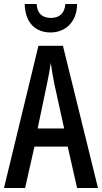

<svg xmlns="http://www.w3.org/2000/svg" viewBox="-20 -1037 512 964"><path d="M367 -1017H308C305 -968 276 -947 235 -947C194 -947 166 -969 164 -1017H104C106 -923 158 -874 234 -874C310 -874 367 -929 367 -1017ZM367 -93H472L296 -807H173L0 -93H106L153 -301H320ZM253 -615 302 -392H169L216 -616C223 -650 231 -691 235 -721C239 -689 245 -656 253 -615Z"/></svg>

Font: Noto Sans Kannada UI ExtraCondensed Medium
Style: Regular
Weight: 500
Width: 2
Designer: Jelle Bosma - Monotype Design Team
Foundry: Monotype Imaging Inc.
Version: Version 2.005